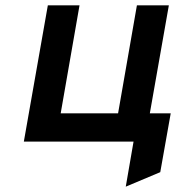

<svg xmlns="http://www.w3.org/2000/svg" viewBox="-20 -531 675 720"><path d="M69.4 0 159.4 -511H278.2L207.6 -106H422.8L493.4 -511H613.2L523.2 0ZM451.6 169 480.8 0H443.6L462 -106H620.2L581 114.6Z"/></svg>

Font: Overpass
Style: Italic
Weight: 400
Italic angle: -10°
Designer: Delve Withrington, Dave Bailey, Thomas Jockin
Foundry: Delve Fonts LLC
Version: Version 4.000